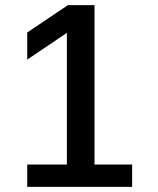

<svg xmlns="http://www.w3.org/2000/svg" viewBox="-20 -727 616 747"><path d="M347.7 -86.9H494.1V0H85.9V-86.9H240.2V-599.1L85.9 -495.1V-600.6L244.1 -707H347.7Z"/></svg>

Font: Pretendard GOV Medium
Style: Regular
Weight: 500
Designer: Base glyphs from Inter by Rasmus Andersson; Hangeul glyphs from Noto Sans CJK(Source Han Sans) by Jang Soo-young and Kan
Foundry: Kil Hyung-jin
Version: Version 1.309